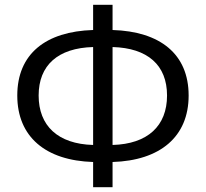

<svg xmlns="http://www.w3.org/2000/svg" viewBox="-20 -767 857 800"><path d="M52 -369C52 -197 170 -98 368 -92V13H449V-92C647 -98 766 -197 766 -369C766 -542 647 -636 449 -642V-747H368V-642C170 -636 52 -542 52 -369ZM449 -571C595 -567 676 -496 676 -369C676 -242 595 -167 449 -163ZM141 -369C141 -495 221 -567 368 -571V-163C221 -167 141 -243 141 -369Z"/></svg>

Font: Noto Sans KR Regular
Style: Regular
Weight: 400
Designer: Ryoko NISHIZUKA  (kana & ideographs); Paul D. Hunt (Latin, Greek & Cyrillic); Wenlong ZHANG  (bopomofo); Sandoll Communi
Foundry: Adobe Systems Incorporated
Version: Version 1.004;PS 1.004;hotconv 1.0.82;makeotf.lib2.5.63406